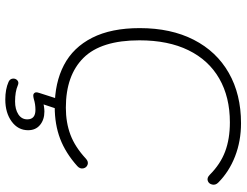

<svg xmlns="http://www.w3.org/2000/svg" viewBox="-120 -598 908 707"><g transform="rotate(90 333.5 -244.0)"><path d="M83 -305Q83 -420 126 -504Q169 -588 248 -633Q327 -678 433 -678Q499 -678 555.5 -656Q612 -634 652 -594Q662 -584 659 -571.5Q656 -559 645 -555.5Q634 -552 623 -563Q584 -602 537.5 -619.5Q491 -637 430 -637Q337 -637 269 -598Q201 -559 164.5 -484.5Q128 -410 128 -304Q128 -163 192.5 -98Q257 -33 376 -33Q431 -33 476 -50Q521 -67 564 -107Q575 -117 586 -113Q597 -109 599.5 -97Q602 -85 591 -75Q543 -32 490.5 -12Q438 8 373 8Q284 8 219 -26Q154 -60 118.5 -130Q83 -200 83 -305ZM281 178Q270 173 269 162.5Q268 152 275.5 145.5Q283 139 294 144Q317 154 353 154Q382 154 400.5 142Q419 130 419 109Q419 79 384 79Q363 79 344 85Q336 87 331 87Q326 87 323 84Q320 81 319.5 77Q319 73 322 64L349 -20H387L362 55L344 53Q374 46 390 46Q420 46 439.5 62Q459 78 459 106Q459 143 427 166.5Q395 190 346 190Q308 190 281 178Z"/></g></svg>

Font: SN Pro Thin
Style: Italic
Weight: 200
Italic angle: -9°
Designer: Tobias Whetton
Foundry: Supernotes
Version: Version 1.003;Glyphs 3.3 (3324)